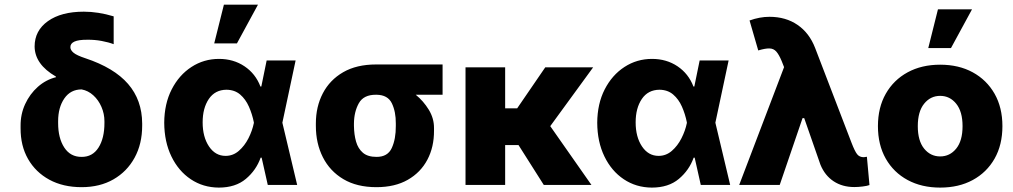

<svg xmlns="http://www.w3.org/2000/svg" viewBox="-20 -811 4441 842"><path d="M131.8 -606.9Q131.8 -676.8 190.2 -718.3Q248.5 -759.8 347.7 -759.8Q410.2 -759.8 478.5 -739.3V-617.2Q457 -625.5 426.3 -631.3Q395.5 -637.2 362.3 -636.7Q288.1 -637.2 288.6 -604Q288.6 -591.3 302.7 -579.6Q316.9 -567.9 354 -555.7Q480.5 -513.7 541.7 -442.9Q603 -372.1 603.5 -269.5V-259.8Q603.5 -180.2 570.3 -119.4Q537.1 -58.6 477.5 -24.4Q418 9.8 337.9 9.8Q256.8 9.8 196.5 -22.9Q136.2 -55.7 103 -113.8Q69.8 -171.9 70.3 -249V-258.8Q69.8 -310.1 90.3 -354.5Q110.8 -398.9 146 -430.2Q181.2 -461.4 226.1 -472.7L224.6 -475.6Q132.8 -528.8 131.8 -606.9ZM234.9 -279.3V-271.5Q234.9 -205.1 262 -163.8Q289.1 -122.6 337.9 -123Q385.7 -122.6 411.9 -163.6Q438 -204.6 438 -271.5V-279.3Q438 -312 425 -342Q412.1 -372.1 389.4 -392.8Q366.7 -413.6 337.9 -418.9Q289.6 -418.9 262.2 -379.4Q234.9 -339.8 234.9 -279.3Z M939.5 11.7Q870.6 11.2 816.7 -24.9Q762.7 -61 731.7 -125Q700.7 -189 700.2 -272.5Q700.7 -356 732.9 -418.9Q765.1 -481.9 819.6 -517.3Q874 -552.7 940.4 -552.7Q1003.9 -552.7 1052.2 -520.3Q1100.6 -487.8 1122.1 -431.6H1126L1149.4 -545.9H1276.4L1218.3 -272.9L1283.2 0H1154.3L1127.4 -119.6H1123Q1103.5 -64.5 1058.1 -26.4Q1012.7 11.7 939.5 11.7ZM1093.3 -272.9V-274.4Q1085.9 -311 1071.5 -343.5Q1057.1 -376 1033.2 -396.5Q1009.3 -417 973.1 -417.5Q922.9 -417 895.8 -377Q868.7 -336.9 868.7 -274.4Q868.7 -210.4 896.5 -168.9Q924.3 -127.4 969.2 -127.4Q1002 -127.4 1027.3 -149.4Q1052.7 -171.4 1069.6 -204.6Q1086.4 -237.8 1093.3 -271.5ZM919.4 -620.6 961.9 -790.5H1111.3L1019 -620.6Z M1365.2 -258.8V-269.5Q1365.2 -343.3 1395.8 -401.9Q1426.3 -460.4 1485.1 -494.4Q1543.9 -528.3 1629.4 -528.3H1920.9V-395.5H1803.2Q1836.9 -368.2 1860.4 -329.8Q1883.8 -291.5 1883.3 -249V-238.3Q1883.8 -166.5 1854.2 -110.6Q1824.7 -54.7 1768.3 -22.5Q1711.9 9.8 1630.9 9.8Q1544.9 9.8 1485.8 -25.4Q1426.8 -60.5 1396 -121.3Q1365.2 -182.1 1365.2 -258.8ZM1532.2 -269.5V-258.8Q1532.7 -220.7 1541.5 -189.9Q1550.3 -159.2 1571.5 -141.1Q1592.8 -123 1630.9 -123Q1680.2 -122.6 1698.2 -162.1Q1716.3 -201.7 1715.8 -258.8V-269.5Q1716.3 -320.8 1698.5 -357.9Q1680.7 -395 1630.9 -395.5H1629.4Q1574.7 -396 1553.7 -358.4Q1532.7 -320.8 1532.2 -269.5Z M2195.3 -515.6V-335.9H2248L2371.1 -515.6H2581.1L2393.1 -257.8L2573.7 0H2364.7L2253.9 -174.8H2195.3V0H2021.5V-515.6Z M2838.4 11.7Q2769.5 11.2 2715.6 -24.9Q2661.6 -61 2630.6 -125Q2599.6 -189 2599.1 -272.5Q2599.6 -356 2631.8 -418.9Q2664.1 -481.9 2718.5 -517.3Q2772.9 -552.7 2839.4 -552.7Q2902.8 -552.7 2951.2 -520.3Q2999.5 -487.8 3021 -431.6H3024.9L3048.3 -545.9H3175.3L3117.2 -272.9L3182.1 0H3053.2L3026.4 -119.6H3022Q3002.4 -64.5 2957 -26.4Q2911.6 11.7 2838.4 11.7ZM2992.2 -272.9V-274.4Q2984.9 -311 2970.5 -343.5Q2956.1 -376 2932.1 -396.5Q2908.2 -417 2872.1 -417.5Q2821.8 -417 2794.7 -377Q2767.6 -336.9 2767.6 -274.4Q2767.6 -210.4 2795.4 -168.9Q2823.2 -127.4 2868.2 -127.4Q2900.9 -127.4 2926.3 -149.4Q2951.7 -171.4 2968.5 -204.6Q2985.4 -237.8 2992.2 -271.5Z M3726.6 9.3Q3674.3 9.3 3636 -15.9Q3597.7 -41 3578.1 -88.4L3506.8 -293H3499.5L3399.4 0H3221.7L3418.5 -516.6L3407.7 -543.9Q3396 -571.8 3384.3 -585Q3372.6 -598.1 3354.5 -598.6Q3336.4 -599.1 3305.2 -589.8L3267.1 -721.2Q3311.5 -737.3 3354.5 -737.3Q3425.8 -737.3 3477.5 -701.9Q3529.3 -666.5 3554.7 -600.6L3714.4 -184.6Q3728.5 -147.9 3738.8 -134.8Q3749 -121.6 3768.1 -121.6Q3775.9 -122.1 3781.7 -123.5L3793 0.5Q3783.2 4.4 3763.4 6.8Q3743.7 9.3 3726.6 9.3Z M4103 11.7Q4022 11.7 3960.4 -21.5Q3898.9 -54.7 3864.5 -115.2Q3830.1 -175.8 3830.1 -257.8Q3830.1 -339.4 3864.5 -399.9Q3898.9 -460.4 3960.4 -493.9Q4022 -527.3 4103 -527.3Q4184.6 -527.3 4245.8 -493.9Q4307.1 -460.4 4341.6 -399.9Q4376 -339.4 4376 -257.8Q4376 -175.8 4341.6 -115.2Q4307.1 -54.7 4245.8 -21.5Q4184.6 11.7 4103 11.7ZM4103 -125Q4145.5 -125 4173.3 -159.2Q4201.2 -193.4 4201.2 -257.8Q4201.2 -321.8 4173.3 -356.2Q4145.5 -390.6 4103 -390.6Q4060.5 -390.6 4032.7 -356.2Q4004.9 -321.8 4004.9 -257.8Q4004.9 -193.4 4032.7 -159.2Q4060.5 -125 4103 -125ZM4050.8 -600.1 4093.3 -770H4242.7L4150.4 -600.1Z"/></svg>

Font: Inter Display Extra Bold
Style: Regular
Weight: 800
Designer: Rasmus Andersson
Foundry: rsms
Version: Version 4.000;git-4fc901f